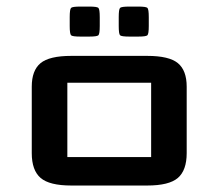

<svg xmlns="http://www.w3.org/2000/svg" viewBox="-20 -573 675 593"><path d="M379.4 -460Q355 -460 350.8 -464.1Q346.7 -468.3 346.7 -492.7V-520Q346.7 -544.4 350.8 -548.6Q355 -552.7 379.4 -552.7H406.7Q431.2 -552.7 435.3 -548.6Q439.5 -544.4 439.5 -520V-492.7Q439.5 -468.3 435.3 -464.1Q431.2 -460 406.7 -460ZM228 -460Q203.6 -460 199.5 -464.1Q195.3 -468.3 195.3 -492.7V-520Q195.3 -544.4 199.5 -548.6Q203.6 -552.7 228 -552.7H255.4Q279.8 -552.7 283.9 -548.6Q288.1 -544.4 288.1 -520V-492.7Q288.1 -468.3 283.9 -464.1Q279.8 -460 255.4 -460ZM446.8 -317.4H188V-87.9H446.8ZM556.6 -100.1Q556.6 -46.9 529.3 -23.4Q502 0 434.6 0H200.2Q132.8 0 105.5 -23.4Q78.1 -46.9 78.1 -100.1V-305.2Q78.1 -355.5 105.2 -377.9Q132.3 -400.4 200.2 -400.4H434.6Q502.4 -400.4 529.5 -377.9Q556.6 -355.5 556.6 -305.2Z"/></svg>

Font: Squarish Sans CT
Style: Regular
Weight: 400
Version: Version 0.9